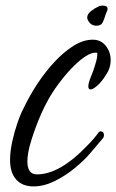

<svg xmlns="http://www.w3.org/2000/svg" viewBox="-20 -632 416 687"><path d="M100 35Q60 35 38 10.5Q16 -14 16 -60Q16 -89 23.5 -124Q31 -159 42.5 -192.5Q54 -226 66 -248Q86 -290 114 -332.5Q142 -375 175 -410.5Q208 -446 243 -468Q278 -490 312 -490Q341 -490 358.5 -468Q376 -446 376 -417Q376 -388 358 -362Q342 -337 327 -324.5Q312 -312 304 -312Q296 -312 296 -323Q296 -328 298 -336Q300 -344 304 -354Q308 -363 313.5 -378.5Q319 -394 324 -412Q329 -430 328 -443Q309 -446 284.5 -429.5Q260 -413 235 -386.5Q210 -360 188 -330Q166 -300 152 -274Q141 -255 128 -226Q115 -197 104 -166Q93 -135 86 -109Q82 -93 80 -79.5Q78 -66 78 -55Q78 -8 112 -8Q195 -8 295 -114Q317 -136 332 -157Q335 -162 340 -162Q352 -162 352 -148Q352 -141 347 -136L303 -84Q281 -58 247.5 -30.5Q214 -3 175.5 16Q137 35 100 35ZM325 -540Q305 -540 295 -559Q292 -564 292 -569Q292 -582 306.5 -593Q321 -604 331 -608Q334 -610 338.5 -611Q343 -612 347 -612Q365 -612 365 -600Q365 -596 362 -590Q359 -584 356 -574Q353 -564 347.5 -552Q342 -540 325 -540Z"/></svg>

Font: Birthstone Bounce Medium
Style: Regular
Weight: 500
Designer: Robert E. Leuschke
Foundry: Rob Leuschke
Version: Version 1.010; ttfautohint (v1.8.3)